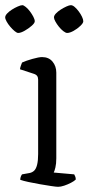

<svg xmlns="http://www.w3.org/2000/svg" viewBox="-29 -720 345 740"><path d="M195 0Q188 0 168 -3Q148 -6 125 -10Q102 -14 81 -18.5Q60 -23 49 -27Q49 -34 51.5 -40Q54 -46 56 -48L84 -53Q95 -55 102.5 -62Q110 -69 114 -85Q118 -101 118 -126V-413Q118 -422 114 -427.5Q110 -433 100 -436L48 -453Q49 -461 52 -468.5Q55 -476 56 -479Q71 -486 96 -493Q121 -500 133 -500Q159 -500 173.5 -482.5Q188 -465 188 -440V-110Q188 -89 184.5 -74.5Q181 -60 178 -55L257 -48Q259 -44 261 -39.5Q263 -35 263 -28Q257 -22 244.5 -15.5Q232 -9 218.5 -4.5Q205 0 195 0ZM230 -593Q224 -593 215 -600Q206 -607 198 -617Q190 -627 184.5 -637Q179 -647 179 -653Q179 -660 186.5 -668Q194 -676 205 -683Q216 -690 227 -695Q238 -700 244 -700Q251 -700 259 -693Q267 -686 274.5 -676Q282 -666 287 -655.5Q292 -645 292 -638Q292 -631 280.5 -620Q269 -609 254.5 -601Q240 -593 230 -593ZM41 -593Q36 -593 27.5 -600Q19 -607 10.5 -617Q2 -627 -3.5 -637Q-9 -647 -9 -653Q-9 -660 -1.5 -668Q6 -676 17 -683Q28 -690 39.5 -695Q51 -700 57 -700Q62 -700 70.5 -693Q79 -686 86.5 -676Q94 -666 99.5 -655.5Q105 -645 105 -638Q105 -631 93 -620.5Q81 -610 66 -601.5Q51 -593 41 -593Z"/></svg>

Font: Texturina 12pt ExtraLight
Style: Regular
Weight: 250
Designer: Guillermo Torres Carreño
Foundry: Omnibus-Type
Version: Version 1.002